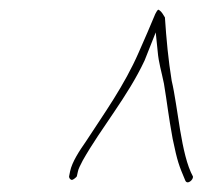

<svg xmlns="http://www.w3.org/2000/svg" viewBox="-20 -666 419 397"><path d="M123 -302C122 -299 125 -294 129 -294C131 -294 139 -300 139 -302L141 -311C142 -317 146 -324 151 -334C190 -403 244 -466 279 -541L302 -599L306 -560C308 -536 314 -518 319 -493C326 -451 328 -428 337 -379C347 -331 350 -324 363 -293C367 -283 380 -294 379 -301C354 -346 348 -445 335 -499C328 -542 324 -585 321 -630L316 -638C312 -644 308 -646 307 -646C307 -646 305 -645 301 -637C290 -610 280 -588 267 -558C237 -489 195 -431 158 -374C144 -354 129 -331 125 -312ZM199 -409 200 -410Z"/></svg>

Font: Stray Cat
Style: ExLtExtObl
Weight: 200
Version: Version 1.0